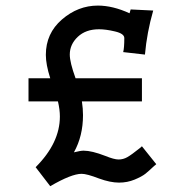

<svg xmlns="http://www.w3.org/2000/svg" viewBox="-20 -636 626 681"><path d="M81.1 -358.4H158.2Q142.6 -407.2 142.6 -441.4Q142.6 -517.6 199.7 -566.9Q256.8 -616.2 327.1 -616.2Q379.9 -616.2 439.5 -588.9L443.4 -602.5L523.4 -598.6Q501 -520.5 494.1 -442.4L417 -451.2Q420.9 -466.8 420.9 -501Q420.9 -516.6 388.2 -524.4Q355.5 -532.2 331.1 -532.2Q284.2 -532.2 255.9 -505.4Q227.5 -478.5 227.5 -442.4Q227.5 -415 248 -358.4H483.4V-276.4H270.5Q274.4 -251 274.4 -227.5Q274.4 -153.3 242.2 -95.7Q265.6 -101.6 276.4 -101.6Q305.7 -101.6 353.5 -83Q384.8 -70.3 400.4 -70.3Q417 -70.3 431.6 -78.6Q446.3 -86.9 475.6 -110.4L483.4 -117.2L534.2 -53.7Q529.3 -48.8 527.3 -47.9Q508.8 -30.3 496.1 -20Q483.4 -9.8 457.5 1Q431.6 11.7 402.3 11.7Q371.1 11.7 331.1 -2.9Q288.1 -19.5 269.5 -19.5Q233.4 -19.5 158.2 24.4L106.4 -43Q192.4 -128.9 192.4 -222.7Q192.4 -247.1 185.5 -276.4H81.1Z"/></svg>

Font: Thabit-Bold
Style: Bold
Weight: 700
Designer: Regenerated by Nadim Shaikli
Foundry: MAK Alagha
Version: 0.01